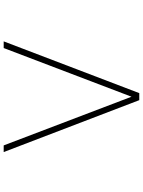

<svg xmlns="http://www.w3.org/2000/svg" viewBox="113 -885 774 1040"><g transform="rotate(90 500.0 -365.0)"><path d="M503.9 -690.4 240.2 2H204.1L484.4 -732.4H522.5L803.7 2H767.6Z"/></g></svg>

Font: Gen Shin Gothic Monospace ExtraLight
Style: Regular
Weight: 200
Designer: [Source Han Sans]
Ryoko NISHIZUKA  (kana & ideographs); Paul D. Hunt (Latin, Greek & Cyrillic); Wenlong ZHANG  (bopomofo
Version: Version 1.002.20150607